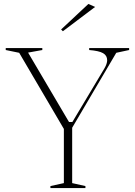

<svg xmlns="http://www.w3.org/2000/svg" viewBox="-20 -951 682 971"><path d="M235 0V-10L303 -25V-299L77 -684L9 -698V-708H194V-698L122 -685L329 -334H346L508 -605Q515 -617 518.5 -627.5Q522 -638 522 -646Q522 -670 501.5 -682Q481 -694 431 -698V-708H633V-698L568 -684L345 -305V-25L412 -10V0ZM298 -793 289 -802 427 -931 461 -916Z"/></svg>

Font: Kalnia Thin ExtraLight
Style: Regular
Weight: 250
Version: Version 1.105